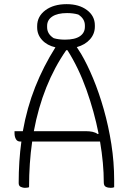

<svg xmlns="http://www.w3.org/2000/svg" viewBox="-20 -902 640 925"><path d="M120 0Q116 1 112 2Q108 3 100 3Q91 3 80.5 -1.5Q70 -6 70 -20Q70 -126 83 -220H78Q63 -220 56.5 -232Q50 -244 50 -260V-270H90Q110 -383 149.5 -482.5Q189 -582 247 -674Q207 -683 183 -709Q159 -735 159 -770V-776Q159 -823 198.5 -852.5Q238 -882 301 -882Q361 -882 399 -853.5Q437 -825 437 -780V-774Q437 -739 413.5 -712.5Q390 -686 350 -675Q358 -663 371 -642Q400 -593 428.5 -524.5Q457 -456 480 -375Q503 -294 516.5 -207.5Q530 -121 530 -34V0Q523 3 514 3Q500 3 490 -2Q480 -7 480 -23Q480 -114 462 -220H135Q120 -116 120 0ZM303 -839Q257 -839 232 -822.5Q207 -806 207 -777V-771Q207 -738 239 -718Q263 -711 293 -711Q341 -711 365 -727.5Q389 -744 389 -773V-779Q389 -812 357 -832Q333 -839 303 -839ZM394 -270Q411 -270 425.5 -267Q440 -264 451 -256L455 -258Q434 -364 396.5 -469.5Q359 -575 305 -660H299Q242 -578 203 -480.5Q164 -383 143 -270Z"/></svg>

Font: Recursive Mn Csl St Lt
Style: Regular
Weight: 300
Monospace: yes
Version: Version 1.079;hotconv 1.0.112;makeotfexe 2.5.65598; ttfautoh